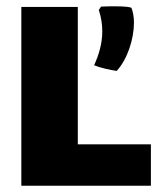

<svg xmlns="http://www.w3.org/2000/svg" viewBox="-20 -592 513 612"><path d="M302 -571 295 -560C303 -536 306 -513 306 -492C306 -453 295 -417 280 -384C299 -376 330 -369 352 -366C387 -404 407 -469 407 -520C407 -538 404 -554 399 -567C391 -572 344 -573 302 -571ZM48 0H461V-132H228V-570H48Z"/></svg>

Font: FilmFarsi_V5 Display
Style: Regular
Weight: 400
Designer: Borna Izadpanah
Foundry: Borna Izadpanah
Version: Version 1.000;PS 001.000;hotconv 1.0.88;makeotf.lib2.5.64775